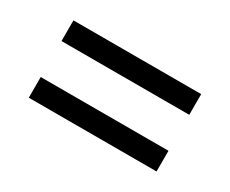

<svg xmlns="http://www.w3.org/2000/svg" viewBox="-56 -616 704 587"><g transform="rotate(30 296.0 -322.5)"><path d="M70 -459H521V-386H70ZM70 -259H521V-186H70Z"/></g></svg>

Font: umalayalam05
Style: Book
Weight: 400
Designer: Jelle Bosma - Monotype Design Team
Foundry: Monotype Imaging Inc.
Version: Version 2.003